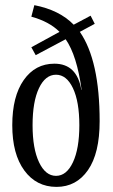

<svg xmlns="http://www.w3.org/2000/svg" viewBox="-20 -710 439 748"><path d="M200.2 18.1Q121.6 18.1 74.7 -45.9Q27.8 -109.9 27.8 -222.2Q27.8 -334.5 72.5 -398.2Q117.2 -461.9 191.9 -461.9Q279.8 -461.9 296.9 -359.9H297.9Q279.8 -493.7 235.8 -557.1L119.1 -495.1L102.1 -525.9L211.9 -585.9Q171.9 -626 102.1 -645L113.8 -689.9Q211.4 -670.9 267.1 -613.8L333 -648.9L349.1 -617.2L291 -585.9Q368.2 -474.6 368.2 -237.8Q368.2 -112.8 322.8 -47.4Q277.3 18.1 200.2 18.1ZM289.1 -222.2Q289.1 -314 264.2 -366.5Q239.3 -418.9 198.2 -418.9Q156.7 -418.9 131.8 -366.5Q106.9 -314 106.9 -222.2Q106.9 -130.9 132.1 -77.9Q157.2 -24.9 198.2 -24.9Q239.3 -24.9 264.2 -77.9Q289.1 -130.9 289.1 -222.2Z"/></svg>

Font: Margherita
Style: Regular
Weight: 400
Designer: James Puckett
Foundry: Dunwich Type Founders
Version: Version 1.008;hotconv 1.0.109;makeotfexe 2.5.65596